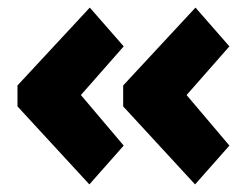

<svg xmlns="http://www.w3.org/2000/svg" viewBox="-20 -497 654 501"><path d="M489 -15.8 301.4 -219.4V-274L490.1 -477.2L578.6 -376L466.9 -249L578.6 -117.1ZM213.2 -15.8 25.6 -219.4V-274L214.3 -477.2L302.8 -376L191.1 -249L302.8 -117.1Z"/></svg>

Font: TitilliumWeb ExtraLight
Style: Regular
Weight: 400
Designer: Mohamed Gaber, Accademia di Belle Arti di Urbino and others
Foundry: Kief Type Foundry, Accademia di Belle Arti di Urbino and others
Version: Version 3.000; ttfautohint (v1.8.2)